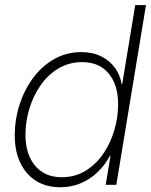

<svg xmlns="http://www.w3.org/2000/svg" viewBox="-20 -748 611 777"><path d="M224.1 9.8Q138.7 9.8 89.1 -47.6Q39.6 -105 39.6 -200.7Q39.6 -263.2 58.6 -323Q77.6 -382.8 113 -431.2Q148.4 -479.5 198.2 -508.3Q248 -537.1 309.1 -537.1Q355 -537.1 389.4 -520Q423.8 -502.9 445.1 -473.6Q466.3 -444.3 472.2 -407.7H474.6L527.3 -727.5H570.8L450.7 0H407.7L427.2 -117.7H424.8Q405.8 -81.1 375.7 -52Q345.7 -22.9 307.1 -6.6Q268.6 9.8 224.1 9.8ZM229.5 -30.8Q283.2 -30.8 325.7 -56.6Q368.2 -82.5 397.7 -125.5Q427.2 -168.5 442.6 -220.9Q458 -273.4 458 -326.2Q458 -404.3 419.9 -450.4Q381.8 -496.6 312.5 -496.6Q259.3 -496.6 216.8 -471.2Q174.3 -445.8 144.5 -403.1Q114.7 -360.4 98.9 -308.3Q83 -256.3 83 -202.6Q83 -124 122.1 -77.4Q161.1 -30.8 229.5 -30.8Z"/></svg>

Font: Inter 24pt ExtraLight
Style: Italic
Weight: 250
Italic angle: -9.3988°
Version: Version 4.001;git-66647c0bb